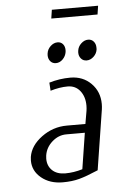

<svg xmlns="http://www.w3.org/2000/svg" viewBox="-49 -675 441 711"><g transform="rotate(-5 171.5 -320.0)"><path d="M44.9 -90.3Q44.9 -95.2 45.9 -104Q52.7 -146 95 -177Q137.2 -208 189 -208H257.8L266.1 -255.9Q267.6 -266.1 267.6 -275.4Q267.6 -308.6 250.5 -330.3Q233.4 -352.1 204.1 -352.1Q174.8 -352.1 140.1 -341.8L138.2 -372.1Q177.2 -383.8 216.8 -383.8Q263.7 -383.8 294.2 -353Q324.7 -322.3 324.7 -276.4Q324.7 -266.1 323.2 -255.9L288.1 -33.2Q244.6 -14.6 217.5 -7.3Q190.4 0 155.8 0Q107.9 0 76.4 -25.9Q44.9 -51.8 44.9 -90.3ZM102.1 -92.3Q102.1 -65.4 119.6 -48.8Q137.2 -32.2 168 -32.2Q199.2 -32.2 231.9 -42L252.9 -175.8H184.1Q154.8 -175.8 131.1 -154.8Q107.4 -133.8 103 -104Q102.1 -96.2 102.1 -92.3ZM140.6 -473.6Q140.6 -478 141.1 -480Q143.1 -495.6 155 -506.8Q167 -518.1 181.2 -518.1Q193.8 -518.1 201.2 -509.3Q208.5 -500.5 208.5 -486.8Q208.5 -482.4 208 -480Q205.6 -464.4 194.3 -453.1Q183.1 -441.9 168.9 -441.9Q156.2 -441.9 148.4 -450.9Q140.6 -460 140.6 -473.6ZM166 -607.9 170.9 -640.1H342.8L337.9 -607.9ZM254.4 -473.6Q254.4 -478 254.9 -480Q256.8 -495.6 268.8 -506.8Q280.8 -518.1 294.9 -518.1Q307.6 -518.1 315.4 -509Q323.2 -500 323.2 -486.3V-480Q321.3 -464.4 309.3 -453.1Q297.4 -441.9 283.2 -441.9Q270.5 -441.9 262.5 -450.9Q254.4 -460 254.4 -473.6Z"/></g></svg>

Font: Gawaa
Style: Italic
Weight: 400
Designer: T. Christopher White
Version: Version 1.0